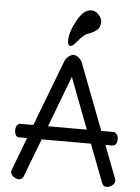

<svg xmlns="http://www.w3.org/2000/svg" viewBox="-62 -998 763 1045"><g transform="rotate(5 319.5 -475.0)"><path d="M36 -37Q36 -41 38 -47L106 -227H65Q38 -227 38 -265Q38 -280 45 -290.5Q52 -301 65 -301H134L273 -665Q281 -681 295 -690.5Q309 -700 320 -700Q331 -700 345 -690Q359 -680 366 -665L505 -301H570Q583 -301 590.5 -290Q598 -279 598 -264Q598 -227 570 -227H534L603 -47Q605 -41 605 -37Q605 -22 590 -11Q575 0 560 0Q544 0 536 -15L455 -227H186L105 -15Q97 0 81 0Q66 0 51 -11Q36 -22 36 -37ZM214 -301H426L320 -580ZM282 -774Q282 -820 317 -885Q352 -950 395 -950Q417 -950 435 -930.5Q453 -911 453 -891Q453 -879 449.5 -869.5Q446 -860 442 -854.5Q438 -849 429 -842.5Q420 -836 415 -833.5Q410 -831 397.5 -826Q385 -821 381 -819Q361 -810 335.5 -778.5Q310 -747 299 -747Q282 -747 282 -774Z"/></g></svg>

Font: Happy Monkey
Style: Regular
Weight: 400
Version: Version 1.001